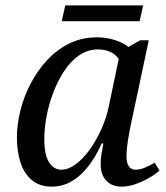

<svg xmlns="http://www.w3.org/2000/svg" viewBox="-20 -685 619 715"><path d="M172 10Q128 10 99 -14Q70 -38 56.5 -79.5Q43 -121 43 -173Q43 -220 55.5 -271.5Q68 -323 93 -371.5Q118 -420 154 -459.5Q190 -499 237 -522.5Q284 -546 341 -546Q365 -546 386.5 -541.5Q408 -537 426.5 -529Q445 -521 458 -510L502 -535H534L466 -215Q464 -204 460 -183Q456 -162 453.5 -140Q451 -118 451 -104Q451 -79 459.5 -66Q468 -53 484 -53Q501 -53 519 -60.5Q537 -68 556 -79L574 -50Q560 -37 536 -23Q512 -9 485 0.5Q458 10 433 10Q397 10 376 -12Q355 -34 355 -73Q355 -93 357.5 -109.5Q360 -126 365 -151H359Q336 -100 307.5 -64Q279 -28 245.5 -9Q212 10 172 10ZM208 -53Q234 -53 261.5 -73Q289 -93 313.5 -127Q338 -161 357 -203Q376 -245 385 -288L422 -465Q411 -483 390 -492Q369 -501 346 -501Q306 -501 274 -478.5Q242 -456 218 -419Q194 -382 177.5 -338Q161 -294 153 -249.5Q145 -205 145 -169Q145 -107 163 -80Q181 -53 208 -53ZM210 -606 223 -665H513L500 -606Z"/></svg>

Font: Noto Serif
Style: Italic
Weight: 400
Italic angle: -12°
Designer: Monotype Design Team
Foundry: Monotype Imaging Inc.
Version: Version 2.013